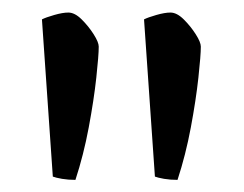

<svg xmlns="http://www.w3.org/2000/svg" viewBox="-20 -725 393 309"><path d="M101.4 -435.5Q89.8 -435.5 79.7 -437.2Q69.6 -439 65 -440.8L47.5 -693.8Q53.7 -697 67.3 -700.9Q80.9 -704.8 90 -704.8Q100.3 -704.8 111.4 -693.8Q122.5 -682.8 130.7 -669.9Q138.9 -657 138.9 -650Q138.9 -636 135 -600.1Q131.1 -564.2 122.8 -519.8Q114.5 -475.5 101.4 -435.5ZM265.7 -435.5Q254 -435.5 244 -437.2Q233.9 -439 229.3 -440.8L211.8 -693.8Q218 -697 231.6 -700.9Q245.2 -704.8 254.3 -704.8Q264.6 -704.8 275.7 -693.8Q286.8 -682.8 295 -669.9Q303.2 -657 303.2 -650Q303.2 -636 299.3 -600.1Q295.4 -564.2 287.1 -519.8Q278.8 -475.5 265.7 -435.5Z"/></svg>

Font: Texturina Medium
Style: Regular
Weight: 500
Designer: Guillermo Torres Carreño
Foundry: Omnibus-Type
Version: Version 1.003